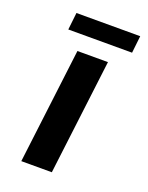

<svg xmlns="http://www.w3.org/2000/svg" viewBox="-110 -604 509 662"><g transform="rotate(20 144.5 -272.5)"><path d="M215 -423 163 0H51L103 -423ZM289 -545 282 -482H48L55 -545Z"/></g></svg>

Font: Josefin Sans SemiBold
Style: Italic
Weight: 600
Italic angle: -7°
Designer: Santiago Orozco
Foundry: Typemade
Version: Version 2.000